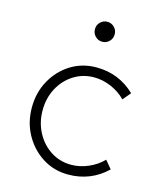

<svg xmlns="http://www.w3.org/2000/svg" viewBox="-108 -777 717 864"><g transform="rotate(15 250.5 -345.0)"><path d="M291 10Q225 10 172 -23.5Q119 -57 87.5 -113.5Q56 -170 56 -240Q56 -310 87.5 -366.5Q119 -423 172 -456Q225 -489 291 -489Q396 -489 471 -417L440 -380Q412 -409 372.5 -426Q333 -443 293 -443Q240 -443 197.5 -416Q155 -389 130.5 -343Q106 -297 106 -240Q106 -184 130.5 -137.5Q155 -91 197.5 -63.5Q240 -36 293 -36Q333 -36 372.5 -53Q412 -70 440 -99L471 -62Q396 10 291 10ZM285 -607Q266 -607 252.5 -620.5Q239 -634 239 -654Q239 -673 252.5 -686.5Q266 -700 285 -700Q304 -700 317.5 -686.5Q331 -673 331 -654Q331 -634 317.5 -620.5Q304 -607 285 -607Z"/></g></svg>

Font: Red Hat Text Light
Style: Regular
Weight: 300
Designer: Pentagram, MCKL
Foundry: Pentagram, MCKL
Version: Version 1.023; ttfautohint (v1.8.3)